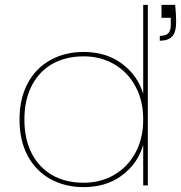

<svg xmlns="http://www.w3.org/2000/svg" viewBox="-20 -760 742 787"><path d="M60 -270Q60 -355 93 -417.5Q126 -480 186 -513.5Q246 -547 323 -547Q416 -547 480.5 -498.5Q545 -450 567 -375V-740H586V0H567V-166Q545 -90 480.5 -41.5Q416 7 323 7Q246 7 186 -26.5Q126 -60 93 -122.5Q60 -185 60 -270ZM698 -740Q702 -701 702 -671Q702 -627 685 -610Q668 -593 635 -593V-613Q660 -613 670 -624Q680 -635 680 -658V-687H642V-740ZM567 -270Q567 -347 535.5 -405.5Q504 -464 448.5 -496.5Q393 -529 323 -529Q249 -529 194.5 -498Q140 -467 110 -408.5Q80 -350 80 -270Q80 -190 110 -131.5Q140 -73 194.5 -42Q249 -11 323 -11Q393 -11 448.5 -43.5Q504 -76 535.5 -134.5Q567 -193 567 -270Z"/></svg>

Font: Fz Poppins Thin
Style: Regular
Weight: 100
Designer: Ninad Kale (Devanagari), Jonny Pinhorn (Latin)
Foundry: Indian Type Foundry
Version: Vit hóa bi Vntype.Com & FontZin.Com